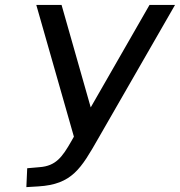

<svg xmlns="http://www.w3.org/2000/svg" viewBox="-20 -559 727 775"><path d="M268.1 10.7C231 75.7 205.1 110.8 140.1 115.7L89.8 120.1L86.4 196.3L134.8 193.4C271 185.1 307.1 121.6 377.4 -1.5L686.5 -539.1H583.5L346.2 -125.5L228.5 -539.1H126.5L278.3 -7.3Z"/></svg>

Font: Winston
Style: Italic
Weight: 400
Italic angle: -8.13011°
Designer: Vernon Adams, Kim Jin-seong, David Berlow, Cristiano Sobral
Foundry: The Winston Project Authors
Version: Version 3.004